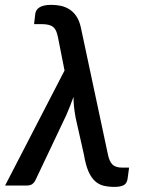

<svg xmlns="http://www.w3.org/2000/svg" viewBox="-42 -746 567 772"><path d="M217.5 -462.5 191 -596.5Q188 -611 183.8 -621Q179.5 -631 172 -637.2Q164.5 -643.5 153 -646.2Q141.5 -649 125 -649H95L99.5 -687.5Q100 -695.5 103.8 -702.8Q107.5 -710 115 -715.2Q122.5 -720.5 134.5 -723.5Q146.5 -726.5 164.5 -726.5Q184 -726.5 202.8 -722.5Q221.5 -718.5 237.5 -708.2Q253.5 -698 265.2 -680.5Q277 -663 283 -636L392 -124.5Q397.5 -97 410.2 -84.5Q423 -72 450 -72H477L471.5 -30.5Q469 -8.5 455.5 -1.5Q442 5.5 419 5.5Q394.5 5.5 374.8 0.8Q355 -4 339.8 -18Q324.5 -32 313.5 -57.2Q302.5 -82.5 295.5 -124L262 -273Q257 -301 255.2 -320.8Q253.5 -340.5 253.5 -356.5Q242.5 -324.5 224.5 -283L100 -20.5Q96 -12 88 -6Q80 0 64.5 0H-21.5Z"/></svg>

Font: Lato Semibold
Style: Italic
Weight: 600
Italic angle: -7°
Designer: Lukasz Dziedzic
Foundry: tyPoland Lukasz Dziedzic
Version: Version 2.006; 2014-01-15